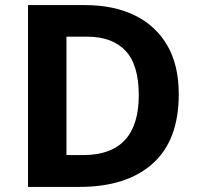

<svg xmlns="http://www.w3.org/2000/svg" viewBox="-20 -734 780 754"><path d="M682 -364Q682 -183 579.5 -91.5Q477 0 292 0H90V-714H314Q426 -714 508.5 -674Q591 -634 636.5 -556.5Q682 -479 682 -364ZM525 -360Q525 -479 473 -534.5Q421 -590 322 -590H241V-125H306Q525 -125 525 -360Z"/></svg>

Font: Noto Sans Telugu
Style: Bold
Weight: 700
Designer: Jelle Bosma - Monotype Design Team
Foundry: Monotype Imaging Inc.
Version: Version 2.005; ttfautohint (v1.8.4.7-5d5b)